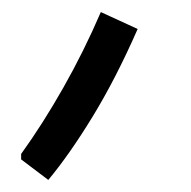

<svg xmlns="http://www.w3.org/2000/svg" viewBox="-20 -130 316 318"><path d="M60 168 15 134V125Q51 75 85 15Q119 -45 147 -110L208 -82Q172 0 133.5 63Q95 126 60 168Z"/></svg>

Font: Fustat
Style: Regular
Weight: 400
Designer: Mohamed Gaber, Khaled Hosny, Laura Garcia Mut
Foundry: Kief Type Foundry, Alif Type Foundry, Hard Type Foundry
Version: Version 1.007